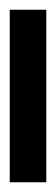

<svg xmlns="http://www.w3.org/2000/svg" viewBox="-20 -384 115 394"><path d="M0 -10H75V-364H0Z"/></svg>

Font: MusAnalysis
Style: Regular
Weight: 400
Version: Version 2.0